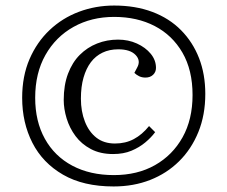

<svg xmlns="http://www.w3.org/2000/svg" viewBox="-20 -661 819 693"><path d="M390 12Q281 12 207.5 -30.5Q134 -73 97 -145.5Q60 -218 60 -308Q60 -386 86.5 -447.5Q113 -509 159 -552.5Q205 -596 265 -618.5Q325 -641 392 -641Q469 -641 530 -618Q591 -595 633.5 -552Q676 -509 698.5 -451Q721 -393 721 -322Q721 -246 696 -184.5Q671 -123 626.5 -79Q582 -35 522 -11.5Q462 12 390 12ZM388 -105Q342 -105 308 -123Q274 -141 252.5 -170Q231 -199 220.5 -233.5Q210 -268 210 -300Q210 -354 225.5 -395Q241 -436 268 -463Q295 -490 330.5 -504Q366 -518 406 -518Q443 -518 474 -504Q505 -490 524 -467Q543 -444 543 -416Q543 -401 532.5 -391Q522 -381 505 -381Q492 -381 482 -386Q472 -391 465 -398L475 -417Q489 -442 469.5 -462.5Q450 -483 407 -483Q375 -483 350 -471Q325 -459 308 -436.5Q291 -414 281.5 -381Q272 -348 272 -305Q272 -259 286.5 -222Q301 -185 328 -164Q355 -143 395 -143Q433 -143 463 -159Q493 -175 518 -206L540 -184Q526 -165 504.5 -147Q483 -129 454.5 -117Q426 -105 388 -105ZM391 -29Q476 -29 539.5 -65Q603 -101 639 -165.5Q675 -230 675 -318Q675 -408 638.5 -471Q602 -534 538.5 -567Q475 -600 392 -600Q310 -600 245.5 -564Q181 -528 144 -462.5Q107 -397 107 -308Q107 -223 142 -160Q177 -97 241 -63Q305 -29 391 -29Z"/></svg>

Font: Literata 24pt Light
Style: Italic
Weight: 300
Italic angle: -2°
Designer: Latin by Veronika Burian and Jose Scaglione. Greek by Irene Vlachou. Cyrillic by Vera Evstafieva
Foundry: TypeTogether
Version: Version 3.103;gftools[0.9.29]